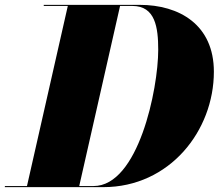

<svg xmlns="http://www.w3.org/2000/svg" viewBox="-60 -770 900 790"><path d="M365 0C638 0 820 -232 820 -475C820 -668 678 -750 515 -750H120V-745.5H219L51 -4.5H-40V0ZM485 -745.5C579 -745.5 591 -657 591 -565C591 -403 509 -4.5 325 -4.5H266L434 -745.5Z"/></svg>

Font: Bodoni* 36pt Fatface
Style: Italic
Weight: 900
Italic angle: -13°
Version: Version 2.3